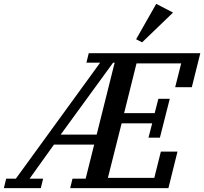

<svg xmlns="http://www.w3.org/2000/svg" viewBox="-74 -973 1056 993"><path d="M-42 -49H8L444 -649H373L385 -698H962L918 -522H832L863 -645H632L568 -388H726L745 -462H804L753 -261H694L713 -335H555L484 -53H724L758 -189H844L797 0H289L301 -49H369L413 -225H205L79 -49H149L137 0H-54ZM240 -277H426L519 -649H511ZM630 -770 734 -953 821 -908 661 -754Z"/></svg>

Font: IBM Plex Serif Medm
Style: Italic
Weight: 500
Italic angle: -14°
Designer: Mike Abbink, Paul van der Laan, Pieter van Rosmalen
Foundry: Bold Monday
Version: Version 3.001